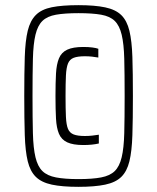

<svg xmlns="http://www.w3.org/2000/svg" viewBox="-20 -716 609 744"><path d="M284 8Q221 8 181 -0.5Q141 -9 119 -30.5Q97 -52 87.5 -91Q78 -130 76 -192.5Q74 -255 74 -344Q74 -433 76 -495.5Q78 -558 87.5 -597Q97 -636 119 -658Q141 -680 181 -688Q221 -696 284 -696Q347 -696 387.5 -687.5Q428 -679 450 -657.5Q472 -636 481.5 -596.5Q491 -557 493 -495Q495 -433 495 -344Q495 -255 493 -192.5Q491 -130 481.5 -91Q472 -52 450 -30.5Q428 -9 387.5 -0.5Q347 8 284 8ZM303 -154Q263 -154 240.5 -164.5Q218 -175 208.5 -197.5Q199 -220 197 -256Q195 -292 195 -344Q195 -395 197 -431Q199 -467 208.5 -490Q218 -513 240.5 -523.5Q263 -534 303 -534Q323 -534 338 -532Q353 -530 361 -527V-493Q350 -495 337 -496.5Q324 -498 309 -498Q281 -498 265.5 -492Q250 -486 243.5 -470Q237 -454 235.5 -423.5Q234 -393 234 -344Q234 -294 235.5 -263Q237 -232 243.5 -216.5Q250 -201 265.5 -195Q281 -189 309 -189Q324 -189 337 -190.5Q350 -192 363 -194V-160Q350 -157 335 -155.5Q320 -154 303 -154ZM284 -22Q338 -22 372 -28.5Q406 -35 424.5 -53Q443 -71 451.5 -106.5Q460 -142 461.5 -200Q463 -258 463 -344Q463 -430 461.5 -488Q460 -546 451.5 -581.5Q443 -617 424.5 -635Q406 -653 372 -659Q338 -665 284 -665Q231 -665 197 -659Q163 -653 144.5 -635Q126 -617 117.5 -581.5Q109 -546 107.5 -488Q106 -430 106 -344Q106 -258 107.5 -200Q109 -142 117.5 -106.5Q126 -71 144.5 -53Q163 -35 197 -28.5Q231 -22 284 -22Z"/></svg>

Font: Saira Condensed Light
Style: Regular
Weight: 300
Width: 3
Designer: Hector Gatti with collaboration of the Omnibus-Type team
Foundry: Omnibus-Type
Version: Version 1.101